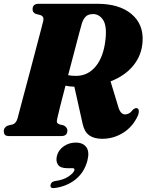

<svg xmlns="http://www.w3.org/2000/svg" viewBox="-30 -720 775 1016"><path d="M701 -111.5Q675 -51.5 623.5 -18.5Q572 14.5 511 14.5Q467.5 14.5 441.8 -4.2Q416 -23 407 -66L363.5 -261Q338 -262 316.5 -266.5Q300.5 -204.5 288.2 -156.5Q276 -108.5 273 -93Q269 -77 272.2 -71Q275.5 -65 284.5 -62L308 -56Q326.5 -45.5 326.5 -29.5Q326.5 0 294.5 0H18Q1.5 0 -4.2 -7Q-10 -14 -10 -25.5Q-10 -36.5 -4 -44Q2 -51.5 10.5 -55L38 -62Q55.5 -68 63 -94Q67 -109.5 77.5 -149.2Q88 -189 102.2 -242.2Q116.5 -295.5 131.8 -353.2Q147 -411 161 -464Q175 -517 185.2 -556Q195.5 -595 199 -609.5Q204 -632.5 184.5 -640L159 -646.5Q142 -654.5 142.5 -670.5Q142 -700 174.5 -700H484.5Q601 -700 665.5 -646Q730 -592 724.5 -501Q720.5 -428.5 675.8 -373.5Q631 -318.5 555 -289.5L595.5 -156Q607 -114.5 632 -114.5Q642.5 -114.5 652.2 -119.8Q662 -125 672.5 -138.5Q685.5 -151 696.5 -147Q703.5 -144 704.5 -134.2Q705.5 -124.5 701 -111.5ZM403 -595.5Q399 -582 387.8 -539.8Q376.5 -497.5 361.5 -439.8Q346.5 -382 330.5 -322Q349.5 -318.5 372.5 -318.5Q435 -318.5 476.5 -368.8Q518 -419 528 -509.5Q536.5 -582.5 515.8 -614Q495 -645.5 463 -645.5Q437 -645.5 423.8 -632.5Q410.5 -619.5 403 -595.5ZM325.5 170Q289 170 276.5 151Q264 132 271.5 104Q279.5 73 307.8 53.8Q336 34.5 370.5 34.5Q409.5 34.5 427 59Q444.5 83.5 432.5 130Q416 192 370.5 228.8Q325 265.5 262.5 274.5Q234.5 279.5 237.5 259.5Q238 253 243 247Q248 241 259 238.5Q305.5 232.5 332.5 214Q359.5 195.5 363.5 181Q366.5 170 354 170Z"/></svg>

Font: Fraunces 144pt Soft Black
Style: Italic
Weight: 900
Italic angle: -16°
Version: Version 1.000;[b76b70a41]